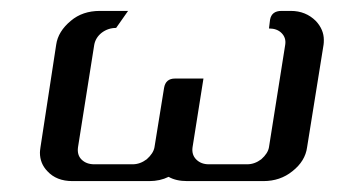

<svg xmlns="http://www.w3.org/2000/svg" viewBox="-20 -332 617 352"><path d="M53.2 -52.2Q53.2 -55.2 54.2 -62L83 -250Q86.4 -274.4 109.9 -293.9Q131.3 -312 163.1 -312H214.8L192.9 -280.8Q178.2 -280.8 166.5 -272Q155.3 -263.2 152.8 -250L123 -62Q121.1 -47.9 129.4 -39.6Q138.2 -30.8 152.8 -30.8H223.1Q236.8 -30.8 249 -40Q261.2 -50.8 263.2 -62L280.8 -170.9Q283.7 -188 300.8 -188H353L333 -62Q331.1 -48.3 339.8 -39.6Q348.6 -30.8 362.8 -30.8H433.1Q446.8 -30.8 459 -40Q471.2 -50.8 473.1 -62L502.9 -250Q504.9 -262.7 496.1 -271.5Q487.8 -279.8 473.1 -279.8L475.1 -295.9Q478 -312 496.1 -312H513.2Q540.5 -312 559.1 -293.5Q573.7 -277.8 573.7 -258.8Q573.7 -252.9 573.2 -250L543 -62Q539.6 -36.6 516.1 -18.1Q493.7 0 462.9 0H323.2Q302.7 0 289.1 -7.8Q273.4 0 253.9 0H112.8Q83.5 0 66.9 -18.1Q53.2 -32.2 53.2 -52.2Z"/></svg>

Font: Hhenum
Style: Italic
Weight: 400
Designer: T. Christopher White
Version: Version 1.0